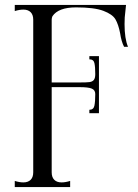

<svg xmlns="http://www.w3.org/2000/svg" viewBox="-20 -760 560 780"><path d="M486 -662Q486 -603 500 -570H484Q473 -591 468 -625Q461 -661 449 -681.5Q437 -702 400 -716Q363 -730 289 -730Q217 -730 193 -694Q190 -687 190 -680V-425H303Q332 -425 343.5 -426.5Q355 -428 361 -435Q367 -442 367 -459Q367 -489 363.5 -504Q360 -519 343 -519V-532H382V-300H343V-314Q360 -314 363.5 -330.5Q367 -347 367 -378Q367 -394 353 -400Q339 -406 303 -406H190V-60Q190 -40 200.5 -29.5Q211 -19 230 -19Q246 -19 265 -25V0H40V-25Q59 -19 75 -19Q94 -19 104.5 -29.5Q115 -40 115 -60V-680Q115 -700 104.5 -710.5Q94 -721 75 -721Q59 -721 40 -715V-740H492L489 -711Q486 -692 486 -662Z"/></svg>

Font: Viaoda Libre
Style: Regular
Weight: 400
Designer: Gydient
Version: Version 2.000